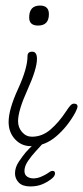

<svg xmlns="http://www.w3.org/2000/svg" viewBox="-20 -519 299 691"><path d="M91 7Q57 7 34 -18Q11 -43 11 -80Q11 -125 45 -199Q79 -273 79 -317Q79 -333 96 -333Q113 -333 113 -307Q113 -271 79 -196Q45 -121 45 -83Q45 -60 59.5 -43.5Q74 -27 95 -27Q132 -27 162 -53Q192 -79 217 -117Q228 -134 234 -140Q240 -146 246 -146Q259 -146 259 -136Q259 -130 251 -114Q223 -63 182 -28Q141 7 91 7ZM117 -427Q85 -427 85 -456Q85 -499 124 -499Q156 -499 156 -468Q156 -427 117 -427ZM89 152Q61 152 47.5 138Q34 124 34 105Q34 83 48 62.5Q62 42 72 30Q86 14 97 4.5Q108 -5 115 -11Q117 -13 121.5 -13Q126 -13 128 -13Q138 -13 138 -10Q138 -8 130 2Q124 9 109 25Q94 41 81 60Q68 79 68 96Q68 110 77.5 116.5Q87 123 100 123Q114 123 128 117Q142 111 151 105Q156 101 160.5 98.5Q165 96 169 96Q178 96 178 105Q178 115 165 125Q148 138 130 145Q112 152 89 152Z"/></svg>

Font: Send Flowers
Style: Regular
Weight: 400
Designer: Robert E. Leuschke
Foundry: Robert E. Leuschke
Version: Version 1.010; ttfautohint (v1.8.4.7-5d5b)